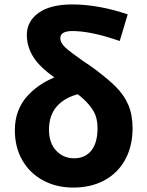

<svg xmlns="http://www.w3.org/2000/svg" viewBox="-20 -832 663 866"><path d="M47 -245Q47 -339 107 -403Q167 -467 265 -497L339 -409Q274 -394 237.5 -353.5Q201 -313 201 -247Q201 -187 233.5 -152.5Q266 -118 314 -118Q364 -118 392 -153Q420 -188 420 -255Q420 -300 401 -332Q383 -362 353 -388.5Q323 -415 277 -446Q241 -470 196 -505Q101 -579 101 -675Q101 -735 153.5 -773.5Q206 -812 307 -812Q366 -812 431 -800Q496 -788 556 -767L520 -647Q391 -692 307 -692Q252 -692 252 -660Q252 -638 276 -616.5Q300 -595 356 -556Q388 -535 412 -517Q470 -473 500 -443Q539 -405 558.5 -359.5Q578 -314 578 -254Q578 -174 545.5 -113.5Q513 -53 452.5 -19.5Q392 14 310 14Q234 14 174 -18.5Q114 -51 80.5 -109.5Q47 -168 47 -245Z"/></svg>

Font: Merged Yaku Han JP ExtraBold
Style: Regular
Weight: 800
Designer: Ryoko NISHIZUKA 西塚涼子 (kana, bopomofo & ideographs); Paul D. Hunt (Latin, Greek & Cyrillic); Sandoll Communications 산돌커뮤니
Foundry: Adobe
Version: Version 2.004